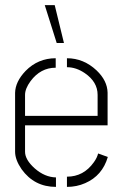

<svg xmlns="http://www.w3.org/2000/svg" viewBox="-20 -732 481 752"><path d="M155.3 -711.9H194.3L230.5 -563.5H202.1ZM39.1 -137.7V-368.2Q40 -412.1 80.1 -454.1Q128.9 -503.9 198.2 -503.9V-466.8Q138.7 -466.8 99.6 -414.1Q78.1 -384.8 78.1 -360.4V-278.3H362.3V-360.4Q362.3 -411.1 312.5 -445.3Q278.3 -468.8 242.2 -468.8V-503.9Q307.6 -503.9 358.4 -456.1Q400.4 -416 401.4 -369.1V-241.2H78.1V-137.7Q78.1 -106.4 116.2 -72.3Q155.3 -38.1 199.2 -37.1V0Q114.3 0 64.5 -69.3Q39.1 -106.4 39.1 -137.7ZM242.2 0V-40Q307.6 -40 347.7 -96.7Q360.4 -114.3 364.3 -130.9L402.3 -117.2Q380.9 -43.9 313.5 -14.6Q280.3 0 242.2 0Z"/></svg>

Font: Post No Bills Colombo
Style: Light
Weight: 400
Designer: Kosala Senevirathne, Siva Puranthara, Lasantha Premarathna, Tharique Azeez
Foundry: Mooniak
Version: Version 1.220 ; ttfautohint (v1.5)